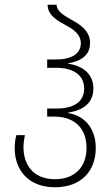

<svg xmlns="http://www.w3.org/2000/svg" viewBox="-20 -780 472 810"><path d="M212 10C320 10 384 -56 384 -156C384 -237 338 -292 268 -303V-305C331 -315 374 -345 374 -407C374 -462 336 -502 268 -511V-513C337 -525 360 -558 360 -599C360 -646 324 -673 288 -693C250 -714 219 -732 219 -760H181C181 -715 222 -693 262 -671C294 -654 321 -632 321 -598C321 -553 282 -529 215 -529H179V-494H216C290 -494 335 -463 335 -407C335 -352 294 -322 216 -322H179V-288H210C292 -288 345 -241 345 -156C345 -80 300 -24 212 -24C116 -24 79 -90 79 -159C79 -176 82 -194 85 -210H49C44 -192 42 -173 42 -154C42 -68 95 10 212 10Z"/></svg>

Font: Noto Sans Georgian Condensed ExtraLight
Style: Regular
Weight: 200
Width: 3
Designer: Monotype Design Team, Akaki Razmadze
Foundry: Google LLC
Version: Version 2.005